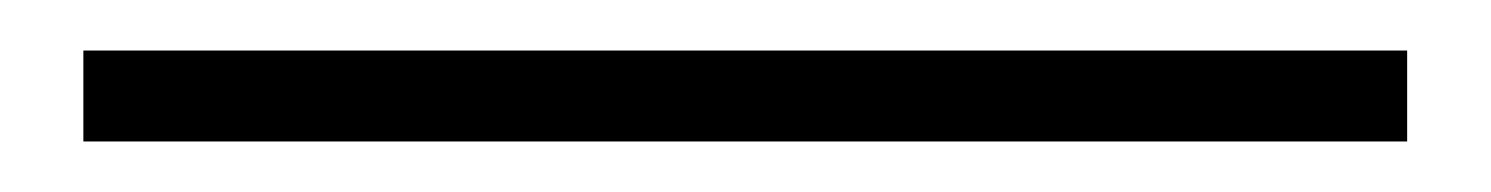

<svg xmlns="http://www.w3.org/2000/svg" viewBox="-20 70 590 76"><path d="M13 126V90H537V126Z"/></svg>

Font: Noto Sans JP Thin Thin
Style: Regular
Weight: 250
Version: Version 2.004-H2;hotconv 1.0.118;makeotfexe 2.5.65603